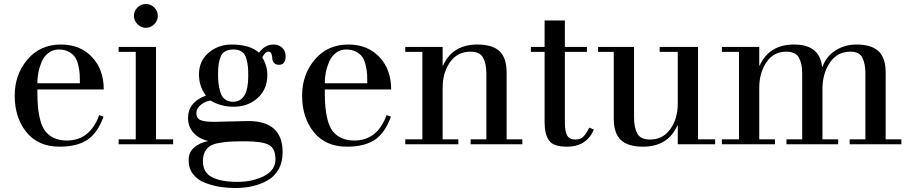

<svg xmlns="http://www.w3.org/2000/svg" viewBox="-20 -726 4579 966"><path d="M502 -276H168V-268Q168 -222 171 -188Q174 -154 183 -120.5Q192 -87 208 -66Q224 -45 251 -32Q278 -19 316 -19Q433 -19 479 -147L501 -139Q470 -55 418 -21.5Q366 12 280 12Q172 12 113 -61Q54 -134 54 -245Q54 -351 118 -426.5Q182 -502 287 -502Q383 -502 442.5 -439.5Q502 -377 502 -276ZM168 -307H382Q382 -335 381 -353Q380 -371 374 -397Q368 -423 357.5 -438.5Q347 -454 326 -465.5Q305 -477 276 -477Q246 -477 223.5 -459.5Q201 -442 189.5 -414.5Q178 -387 173 -360Q168 -333 168 -307Z M663 -25V-465H577V-490H765V-25H851V0H577V-25ZM654 -646Q654 -671 672 -688.5Q690 -706 714 -706Q738 -706 756 -688.5Q774 -671 774 -646Q774 -622 756 -604Q738 -586 714 -586Q690 -586 672 -604Q654 -622 654 -646Z M1026 -16V-17Q980 -28 953 -58.5Q926 -89 926 -132Q926 -212 1016 -245Q981 -292 981 -351Q981 -419 1029.5 -460.5Q1078 -502 1145 -502Q1237 -502 1283 -461Q1313 -502 1357 -502Q1381 -502 1399 -486.5Q1417 -471 1417 -444Q1417 -400 1384 -400Q1366 -400 1358 -410.5Q1350 -421 1350 -433Q1350 -445 1345.5 -455.5Q1341 -466 1330 -466Q1321 -466 1311.5 -455.5Q1302 -445 1300 -436Q1325 -395 1325 -349Q1325 -277 1276.5 -233Q1228 -189 1155 -189Q1092 -189 1039 -220Q1015 -218 991.5 -199.5Q968 -181 968 -157Q968 -131 988.5 -122Q1009 -113 1055 -113Q1084 -113 1141.5 -115Q1199 -117 1229 -117Q1402 -117 1402 40Q1402 90 1381.5 126Q1361 162 1325.5 182Q1290 202 1249.5 211Q1209 220 1163 220Q1125 220 1089 214.5Q1053 209 1014.5 195Q976 181 952.5 151.5Q929 122 929 80Q929 40 957 16Q985 -8 1026 -16ZM1077 -355Q1077 -328 1079 -309.5Q1081 -291 1087.5 -266Q1094 -241 1110.5 -227.5Q1127 -214 1152 -214Q1229 -214 1229 -342Q1229 -371 1227.5 -388.5Q1226 -406 1220 -429.5Q1214 -453 1197.5 -465Q1181 -477 1156 -477Q1107 -477 1092 -445Q1077 -413 1077 -355ZM1216 -15Q1168 -15 1139 -13.5Q1110 -12 1080.5 -6.5Q1051 -1 1035.5 9.5Q1020 20 1010.5 38.5Q1001 57 1001 85Q1001 142 1046.5 165.5Q1092 189 1175 189Q1251 189 1308.5 159.5Q1366 130 1366 76Q1366 20 1332 2.5Q1298 -15 1216 -15Z M1948 -276H1614V-268Q1614 -222 1617 -188Q1620 -154 1629 -120.5Q1638 -87 1654 -66Q1670 -45 1697 -32Q1724 -19 1762 -19Q1879 -19 1925 -147L1947 -139Q1916 -55 1864 -21.5Q1812 12 1726 12Q1618 12 1559 -61Q1500 -134 1500 -245Q1500 -351 1564 -426.5Q1628 -502 1733 -502Q1829 -502 1888.5 -439.5Q1948 -377 1948 -276ZM1614 -307H1828Q1828 -335 1827 -353Q1826 -371 1820 -397Q1814 -423 1803.5 -438.5Q1793 -454 1772 -465.5Q1751 -477 1722 -477Q1692 -477 1669.5 -459.5Q1647 -442 1635.5 -414.5Q1624 -387 1619 -360Q1614 -333 1614 -307Z M2019 -25H2105V-465H2019V-490H2207V-396H2209Q2257 -502 2382 -502Q2457 -502 2493 -468.5Q2529 -435 2529 -361V-25H2608V0H2348V-25H2427V-356Q2427 -406 2410.5 -436Q2394 -466 2347 -466Q2281 -466 2244 -413Q2207 -360 2207 -285V-25H2286V0H2019Z M2651 -465V-490H2720V-623H2822V-490H2933V-465H2822V-111Q2822 -65 2833.5 -44.5Q2845 -24 2875 -24Q2901 -24 2915.5 -39Q2930 -54 2945 -84L2968 -74L2959 -56Q2921 12 2833 12Q2763 12 2741.5 -20Q2720 -52 2720 -111V-465Z M3390 0V-94H3388Q3340 12 3215 12Q3140 12 3104 -21.5Q3068 -55 3068 -129V-465H2989V-490H3170V-134Q3170 -84 3186.5 -54Q3203 -24 3250 -24Q3316 -24 3353 -77Q3390 -130 3390 -205V-465H3299V-490H3492V-25H3578V0Z M4016 -25V-356Q4016 -406 3999.5 -436Q3983 -466 3935 -466Q3872 -466 3836 -412.5Q3800 -359 3800 -285V-25H3879V0H3612V-25H3698V-465H3612V-490H3800V-396H3802Q3850 -502 3975 -502Q4104 -502 4116 -390H4118Q4139 -445 4185.5 -473.5Q4232 -502 4289 -502Q4364 -502 4400 -468.5Q4436 -435 4436 -361V-25H4515V0H4255V-25H4334V-356Q4334 -406 4318.5 -436Q4303 -466 4259 -466Q4192 -466 4155 -410.5Q4118 -355 4118 -279V-25H4197V0H3937V-25Z"/></svg>

Font: Justus
Style: Oldstyle
Weight: 500
Version: Version 001.000